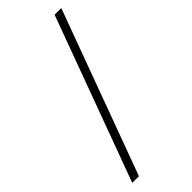

<svg xmlns="http://www.w3.org/2000/svg" viewBox="-245 -776 834 834"><g transform="rotate(-45 172.5 -358.5)"><path d="M58 19H17Q87 -171 156 -358.5Q225 -546 295 -736H336Q266 -546 197 -358.5Q128 -171 58 19Z"/></g></svg>

Font: Josefin Slab
Style: Regular
Weight: 400
Designer: Santiago Orozco
Foundry: Typemade
Version: Version 2.000